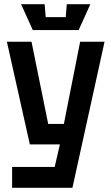

<svg xmlns="http://www.w3.org/2000/svg" viewBox="-20 -900 534 920"><path d="M38 0V-100H242L267 -208H123L13 -700H131L211 -306H286L364 -700H481L327 0ZM300 -880H413L357 -756H137L81 -880H194L199 -818H295Z"/></svg>

Font: Tektur SemiCondensed Medium
Style: Regular
Weight: 500
Width: 4
Designer: Adam Jagosz
Foundry: Adam Jagosz
Version: Version 1.005;gftools[0.9.30]